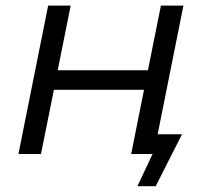

<svg xmlns="http://www.w3.org/2000/svg" viewBox="-20 -547 738 682"><path d="M125.5 0H45.5L151 -527H231L185 -297.5H505.5L551.5 -527H631.5L540 -70H626.5L533 114.5H468L522 0H446L491.5 -228H171.5Z"/></svg>

Font: Argentum Sans Light
Style: Italic
Weight: 300
Italic angle: -11.3°
Designer: Julieta Ulanovsky (font), Owen Earl (portions from Jones font), Cristiano Sobral (main changes and remaster)
Foundry: Julieta Ulanovsky (font), Owen Earl (portions from Jones font), Cristiano Sobral (main changes and remaster)
Version: Version 3.127